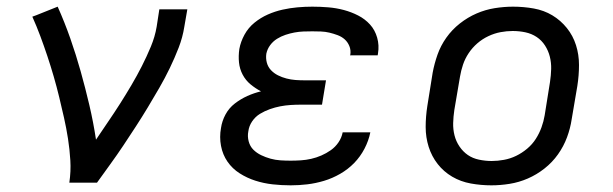

<svg xmlns="http://www.w3.org/2000/svg" viewBox="-20 -548 1840 576"><path d="M188 0Q193 -34 191 -67Q189 -100 184 -132Q179 -164 172 -195Q165 -226 157.5 -257Q150 -288 141 -319Q132 -350 122 -380Q112 -410 101 -439.5Q90 -469 77 -498L88 -502L153 -528Q174 -481 191 -432.5Q208 -384 222 -334Q236 -284 248 -233Q260 -182 268 -129Q286 -156 304.5 -183Q323 -210 340.5 -237.5Q358 -265 374.5 -293Q391 -321 405.5 -349.5Q420 -378 432.5 -408Q445 -438 450 -468L458 -520H542L533 -468Q528 -436 516 -405Q504 -374 489.5 -344Q475 -314 458 -284.5Q441 -255 423.5 -226Q406 -197 387.5 -168.5Q369 -140 350 -111.5Q331 -83 311 -55.5Q291 -28 271 0Z M852 8Q824 8 797.5 5Q771 2 746 -6Q721 -14 699 -28Q677 -42 662.5 -63Q648 -84 643 -110.5Q638 -137 643 -164Q646 -185 656.5 -204.5Q667 -224 684.5 -237.5Q702 -251 722 -260Q742 -269 763 -274Q763 -274 763 -274Q763 -274 763 -274Q763 -274 763 -274Q763 -274 763 -274Q746 -283 731.5 -295Q717 -307 708 -324Q699 -341 697 -360.5Q695 -380 698 -401Q702 -423 713.5 -444Q725 -465 743.5 -480Q762 -495 783.5 -504.5Q805 -514 827.5 -519Q850 -524 872.5 -526Q895 -528 917 -528Q941 -528 965 -526Q989 -524 1011.5 -518Q1034 -512 1054.5 -501.5Q1075 -491 1090 -474.5Q1105 -458 1111.5 -435Q1118 -412 1114 -388Q1114 -386 1113.5 -384.5Q1113 -383 1113 -382H1030Q1030 -382 1030.5 -383Q1031 -384 1031 -384Q1033 -398 1028 -410Q1023 -422 1014 -430Q1005 -438 993 -442.5Q981 -447 968.5 -450Q956 -453 943 -453.5Q930 -454 917 -454Q903 -454 890 -453.5Q877 -453 863.5 -450.5Q850 -448 836.5 -443.5Q823 -439 811 -431.5Q799 -424 790.5 -412.5Q782 -401 779 -387Q777 -373 780.5 -360Q784 -347 793 -337.5Q802 -328 814 -322Q826 -316 839.5 -312.5Q853 -309 866.5 -308Q880 -307 895 -307H958L946 -234H882Q867 -234 851.5 -233Q836 -232 820.5 -229Q805 -226 789.5 -220.5Q774 -215 760 -206.5Q746 -198 736.5 -184Q727 -170 725 -154Q722 -139 726 -124Q730 -109 740 -99Q750 -89 763.5 -82.5Q777 -76 791.5 -72Q806 -68 821 -67Q836 -66 852 -66Q867 -66 882.5 -67Q898 -68 913.5 -71.5Q929 -75 944 -81.5Q959 -88 972.5 -97.5Q986 -107 995.5 -121Q1005 -135 1008 -151H1091Q1086 -126 1073.5 -102Q1061 -78 1042.5 -59Q1024 -40 1000.5 -26.5Q977 -13 952 -5.5Q927 2 902 5Q877 8 852 8Z M1454 8Q1423 8 1392.5 2.5Q1362 -3 1336.5 -18Q1311 -33 1293 -56Q1275 -79 1266 -107.5Q1257 -136 1257 -167Q1257 -198 1262 -230L1278 -330Q1283 -357 1292.5 -384Q1302 -411 1319 -435Q1336 -459 1359.5 -477.5Q1383 -496 1409.5 -507.5Q1436 -519 1464 -523.5Q1492 -528 1519 -528Q1551 -528 1581.5 -522.5Q1612 -517 1637 -502Q1662 -487 1680.5 -464Q1699 -441 1708 -412.5Q1717 -384 1717 -353Q1717 -322 1712 -290L1695 -190Q1691 -163 1681 -136Q1671 -109 1654 -85Q1637 -61 1613.5 -42.5Q1590 -24 1563.5 -12.5Q1537 -1 1509 3.5Q1481 8 1454 8ZM1455 -65Q1473 -65 1492 -68.5Q1511 -72 1528.5 -80.5Q1546 -89 1561.5 -102Q1577 -115 1587.5 -131.5Q1598 -148 1604.5 -166Q1611 -184 1614 -202L1630 -302Q1633 -322 1633.5 -341Q1634 -360 1629.5 -378Q1625 -396 1615 -411.5Q1605 -427 1590 -437Q1575 -447 1556.5 -451Q1538 -455 1518 -455Q1500 -455 1481.5 -451.5Q1463 -448 1445 -439.5Q1427 -431 1412 -418Q1397 -405 1386 -388.5Q1375 -372 1369 -354Q1363 -336 1360 -318L1343 -218Q1340 -198 1339.5 -179Q1339 -160 1343.5 -142Q1348 -124 1358.5 -108.5Q1369 -93 1383.5 -83Q1398 -73 1417 -69Q1436 -65 1455 -65Z"/></svg>

Font: Iosevka SS04 Extended Oblique
Style: Regular
Weight: 400
Width: 7
Italic angle: -9°
Monospace: yes
Designer: Belleve Invis
Foundry: Belleve Invis
Version: Version 19.0.0; ttfautohint (v1.8.4)